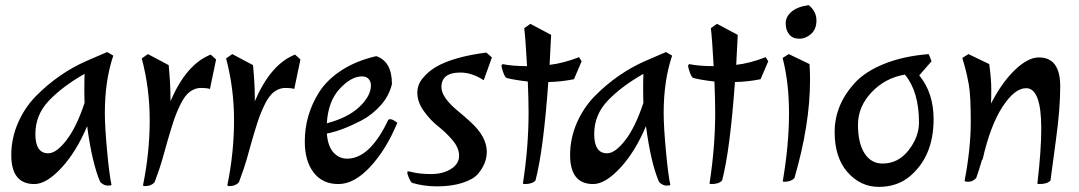

<svg xmlns="http://www.w3.org/2000/svg" viewBox="-20 -696 4209 749"><path d="M317 -458 398 -493 422 -479Q389 -382 389 -255Q389 -201 398 -105Q407 -9 415 25Q415 28 400 28Q385 28 371 14Q339 -60 320 -204Q278 -104 219.5 -41Q161 22 114 22Q24 22 24 -91Q24 -156 50 -216Q76 -276 120 -321Q208 -410 317 -458ZM168 -98Q200 -98 239.5 -149.5Q279 -201 310 -295Q309 -309 309 -349Q309 -389 310 -408Q224 -359 171 -303.5Q118 -248 118 -173Q118 -98 168 -98Z M823 -464 799 -349Q786 -353 764 -353Q742 -353 722 -339Q702 -325 685 -291Q668 -257 656 -220Q644 -183 632 -141Q620 -99 612.5 -71.5Q605 -44 583 15Q570 30 546 30Q538 30 538 26Q564 -101 564 -226.5Q564 -352 533 -468L557 -485L638 -442Q645 -370 645 -315V-301Q707 -446 802 -483Z M1152 -464 1128 -349Q1115 -353 1093 -353Q1071 -353 1051 -339Q1031 -325 1014 -291Q997 -257 985 -220Q973 -183 961 -141Q949 -99 941.5 -71.5Q934 -44 912 15Q899 30 875 30Q867 30 867 26Q893 -101 893 -226.5Q893 -352 862 -468L886 -485L967 -442Q974 -370 974 -315V-301Q1036 -446 1131 -483Z M1509 -368Q1498 -322 1465 -285Q1432 -248 1390 -226Q1313 -186 1255 -175Q1259 -125 1281 -101Q1303 -77 1334 -77Q1422 -77 1493 -225Q1494 -231 1503 -231Q1512 -231 1530 -217Q1487 -113 1424.5 -45.5Q1362 22 1300 22Q1238 22 1203.5 -23Q1169 -68 1169 -144Q1169 -249 1226 -338Q1257 -386 1313.5 -422.5Q1370 -459 1448 -477Q1509 -456 1509 -368ZM1392 -398Q1350 -398 1305 -349.5Q1260 -301 1255 -215Q1338 -237 1382.5 -279.5Q1427 -322 1427 -363Q1427 -378 1418 -388Q1409 -398 1392 -398Z M1899 -472 1867 -383Q1821 -413 1776 -413Q1702 -413 1702 -356Q1702 -317 1764 -265Q1791 -243 1817 -219Q1879 -162 1879 -104Q1879 -59 1845 -18Q1826 4 1783.5 17.5Q1741 31 1686 31Q1631 31 1587 17Q1582 13 1575.5 -1.5Q1569 -16 1569 -22Q1569 -28 1571.5 -28Q1574 -28 1586 -25Q1616 -17 1662 -17Q1708 -17 1739.5 -37Q1771 -57 1771 -88Q1771 -119 1745.5 -149Q1720 -179 1689.5 -203Q1659 -227 1633.5 -262.5Q1608 -298 1608 -334Q1608 -366 1629.5 -391.5Q1651 -417 1679 -434Q1747 -474 1877 -491Z M2249 -457 2219 -387Q2170 -377 2119 -376Q2100 -110 2069 8Q2057 22 2027 22Q2020 22 2020 19Q2042 -123 2042 -257Q2042 -306 2039 -378Q1986 -384 1956 -392Q1950 -395 1943.5 -412.5Q1937 -430 1936 -440L1940 -446Q1979 -438 2036 -438Q2030 -548 2025 -586L2049 -603L2130 -560L2124 -443Q2177 -449 2239 -473Z M2497 -458 2578 -493 2602 -479Q2569 -382 2569 -255Q2569 -201 2578 -105Q2587 -9 2595 25Q2595 28 2580 28Q2565 28 2551 14Q2519 -60 2500 -204Q2458 -104 2399.5 -41Q2341 22 2294 22Q2204 22 2204 -91Q2204 -156 2230 -216Q2256 -276 2300 -321Q2388 -410 2497 -458ZM2348 -98Q2380 -98 2419.5 -149.5Q2459 -201 2490 -295Q2489 -309 2489 -349Q2489 -389 2490 -408Q2404 -359 2351 -303.5Q2298 -248 2298 -173Q2298 -98 2348 -98Z M2977 -457 2947 -387Q2898 -377 2847 -376Q2828 -110 2797 8Q2785 22 2755 22Q2748 22 2748 19Q2770 -123 2770 -257Q2770 -306 2767 -378Q2714 -384 2684 -392Q2678 -395 2671.5 -412.5Q2665 -430 2664 -440L2668 -446Q2707 -438 2764 -438Q2758 -548 2753 -586L2777 -603L2858 -560L2852 -443Q2905 -449 2967 -473Z M3138 -446Q3140 -416 3140 -384Q3140 -210 3079 -1Q3065 13 3041 13Q3036 13 3034.5 12Q3033 11 3034 9Q3058 -134 3058 -254Q3058 -374 3033 -470L3057 -485ZM3135 -676Q3165 -651 3165 -616.5Q3165 -582 3144 -563.5Q3123 -545 3097.5 -545Q3072 -545 3058.5 -562Q3045 -579 3045 -605Q3045 -631 3068 -650.5Q3091 -670 3135 -676Z M3614 -457 3566 -402Q3622 -334 3622 -231Q3622 -86 3529 -8Q3480 33 3408.5 33Q3337 33 3286.5 -24Q3236 -81 3236 -181Q3236 -286 3314 -372Q3355 -417 3429.5 -447Q3504 -477 3603 -485ZM3423 -58Q3484 -58 3524.5 -110Q3565 -162 3565 -218Q3565 -339 3510 -405Q3433 -392 3380 -336Q3327 -280 3327 -209Q3327 -138 3352.5 -98Q3378 -58 3423 -58Z M3743 9Q3767 -117 3767 -220Q3767 -323 3759.5 -365.5Q3752 -408 3743.5 -437Q3735 -466 3734 -470L3758 -485L3839 -446Q3847 -388 3847 -349Q3847 -310 3846 -292Q3888 -374 3939 -423Q3990 -472 4033 -472Q4116 -472 4116 -359Q4116 -271 4099 -148.5Q4082 -26 4078 8Q4066 22 4034 22Q4027 22 4027 19Q4042 -109 4042 -195Q4042 -352 3983 -352Q3938 -352 3890.5 -279Q3843 -206 3813 -73H3811Q3797 -25 3788 -1Q3774 13 3758.5 13Q3743 13 3743 9Z"/></svg>

Font: Julee
Style: Regular
Weight: 400
Version: Version 1.001